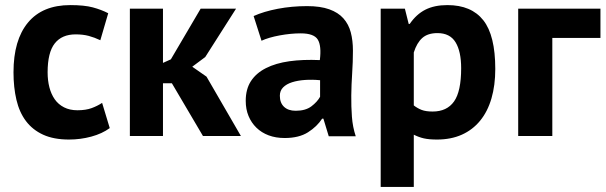

<svg xmlns="http://www.w3.org/2000/svg" viewBox="-20 -534 2378 754"><path d="M411 -31Q381 -9 338.5 2.5Q296 14 251 14Q191 14 149.5 -5Q108 -24 82 -58.5Q56 -93 44.5 -142Q33 -191 33 -250Q33 -377 90 -445.5Q147 -514 256 -514Q311 -514 344.5 -505Q378 -496 405 -482L374 -376Q351 -387 328.5 -393Q306 -399 277 -399Q223 -399 195 -363.5Q167 -328 167 -250Q167 -218 174 -191Q181 -164 195 -144Q209 -124 231.5 -112.5Q254 -101 284 -101Q317 -101 340 -109.5Q363 -118 381 -130Z M655 -207H620V0H490V-500H620V-287L651 -301L768 -500H907L786 -310L735 -272L791 -233L926 0H777Z M976 -471Q1016 -489 1071 -499.5Q1126 -510 1186 -510Q1238 -510 1273 -497.5Q1308 -485 1328.5 -462Q1349 -439 1357.5 -407Q1366 -375 1366 -335Q1366 -291 1363 -246.5Q1360 -202 1359.5 -159Q1359 -116 1362 -75.5Q1365 -35 1377 1H1271L1250 -68H1245Q1225 -37 1189.5 -14.5Q1154 8 1098 8Q1063 8 1035 -2.5Q1007 -13 987 -32.5Q967 -52 956 -78.5Q945 -105 945 -138Q945 -184 965.5 -215.5Q986 -247 1024.5 -266.5Q1063 -286 1116.5 -293.5Q1170 -301 1236 -298Q1243 -354 1228 -378.5Q1213 -403 1161 -403Q1122 -403 1078.5 -395Q1035 -387 1007 -374ZM1141 -99Q1180 -99 1203 -116.5Q1226 -134 1237 -154V-219Q1206 -222 1177.5 -220Q1149 -218 1127 -211Q1105 -204 1092 -191Q1079 -178 1079 -158Q1079 -130 1095.5 -114.5Q1112 -99 1141 -99Z M1475 -500H1570L1585 -440H1589Q1615 -478 1650.5 -496Q1686 -514 1737 -514Q1831 -514 1878 -454.5Q1925 -395 1925 -263Q1925 -199 1910 -147.5Q1895 -96 1865.5 -60Q1836 -24 1793.5 -5Q1751 14 1696 14Q1665 14 1645 9.5Q1625 5 1605 -5V200H1475ZM1698 -404Q1660 -404 1638.5 -385Q1617 -366 1605 -328V-120Q1619 -109 1635.5 -102.5Q1652 -96 1679 -96Q1735 -96 1763 -135.5Q1791 -175 1791 -266Q1791 -332 1769 -368Q1747 -404 1698 -404Z M2338 -385H2149V0H2015V-500H2338Z"/></svg>

Font: PTSans
Style: Bold
Weight: 700
Designer: A.Korolkova, O.Umpeleva, V.Yefimov
Foundry: ParaType Ltd
Version: Version 2.003W OFL